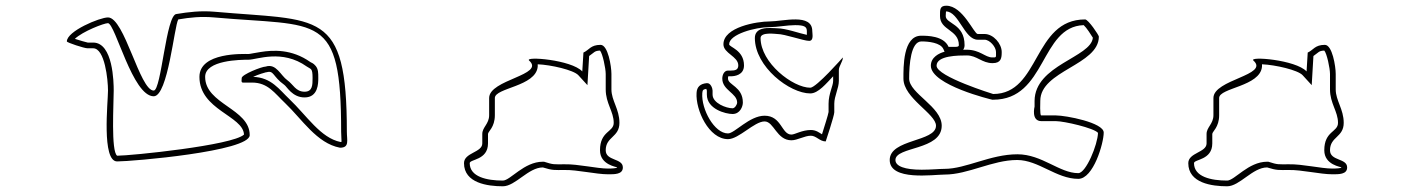

<svg xmlns="http://www.w3.org/2000/svg" viewBox="-20 -739 4930 672"><path d="M1054 -506C1068 -496 1074 -502 1074 -466C1074 -442 1074 -418 1046 -418C1015 -418 1006 -444 986 -458C962 -475 947 -518 910 -506C896 -506 826 -478 826 -466C826 -461 823 -450 830 -450H862C918 -450 941 -413 978 -378C1036 -323 1089 -237 1170 -222C1204 -222 1194 -248 1194 -278C1194 -709 1098 -665 730 -698C682 -702 640 -697 598 -690C561 -690 545 -422 518 -422C469 -422 416 -678 358 -678C329 -678 214 -630 214 -594C214 -590 275 -570 286 -570H306C347 -570 358 -460 358 -422C358 -382 335 -174 390 -174C442 -174 854 -209 854 -266C854 -359 698 -374 698 -470C698 -529 823 -530 850 -530C879 -530 967 -568 1054 -506ZM1066 -522C1001 -568 935 -564 892 -557C871 -554 855 -550 850 -550C833 -550 678 -557 678 -470C678 -354 831 -334 834 -268C794 -230 437 -194 390 -194C368 -209 378 -377 378 -422C378 -450 376 -590 306 -590H287C282 -591 257 -598 242 -603C269 -629 344 -658 358 -658C384 -655 444 -402 518 -402C568 -402 590 -649 604 -671C645 -678 684 -682 729 -678C1099 -645 1174 -699 1174 -278C1174 -261 1176 -246 1175 -242H1172C1102 -256 1054 -334 992 -393C958 -425 930 -468 866 -470C885 -479 907 -485 911 -486H913C939 -494 934 -471 975 -442C984 -436 1003 -398 1046 -398C1094 -398 1094 -448 1094 -466C1094 -484 1094 -497 1085 -508C1076 -519 1070 -519 1066 -522Z M2018 -489C1980 -530 1814 -543 1832 -527C1889 -476 1692 -461 1692 -396V-336C1692 -305 1668 -294 1668 -270V-237C1668 -205 1604 -205 1604 -168C1604 -98 1687 -87 1740 -87C1784 -87 1829 -153 1880 -153C1915 -142 1921 -144 1956 -144C2000 -145 2066 -129 2108 -129C2130 -129 2160 -128 2160 -153C2160 -186 2100 -175 2100 -213C2100 -261 2148 -258 2148 -309C2148 -357 2120 -387 2120 -426V-480C2120 -507 2108 -582 2082 -582C2047 -582 2042 -564 2022 -555ZM2140 -153C2140 -150 2121 -149 2108 -149C2069 -149 2004 -165 1956 -164C1918 -164 1918 -162 1884 -173H1880C1814 -173 1766 -107 1740 -107C1684 -107 1624 -120 1624 -168C1624 -182 1688 -178 1688 -237V-270C1688 -279 1712 -293 1712 -336V-396C1712 -432 1856 -436 1862 -506V-514C1909 -512 1987 -494 2004 -476L2036 -441L2042 -543C2061 -556 2060 -561 2080 -562C2089 -552 2100 -500 2100 -480V-426C2100 -377 2128 -349 2128 -309C2128 -276 2080 -281 2080 -213C2080 -161 2140 -155 2140 -153Z M2418 -414C2414 -354 2461 -252 2528 -252C2566 -252 2620 -314 2656 -314C2689 -314 2698 -248 2750 -248C2771 -248 2796 -264 2818 -264C2837 -264 2849 -244 2870 -244C2870 -244 2900 -334 2900 -346V-376C2900 -403 2916 -430 2916 -456V-494C2916 -508 2930 -523 2930 -538C2930 -538 2837 -432 2816 -432C2755 -432 2642 -519 2642 -606C2642 -628 2695 -620 2700 -620C2727 -620 2792 -596 2812 -596C2829 -596 2823 -621 2823 -630C2823 -694 2720 -664 2674 -664C2628 -664 2512 -644 2512 -584C2512 -552 2564 -542 2564 -510C2564 -494 2552 -492 2538 -492H2528C2514 -492 2508 -476 2508 -464C2508 -423 2560 -413 2560 -380C2560 -373 2552 -360 2544 -360C2522 -360 2474 -378 2474 -408V-422C2474 -429 2468 -449 2454 -448C2431 -446 2419 -435 2418 -414ZM2438 -413C2439 -424 2441 -426 2452 -428C2453 -426 2454 -422 2454 -422V-408C2454 -357 2520 -340 2544 -340C2570 -340 2580 -366 2580 -380C2580 -436 2528 -441 2528 -464C2528 -467 2528 -470 2529 -472H2538C2551 -472 2584 -476 2584 -510C2584 -564 2532 -574 2532 -584C2532 -619 2623 -644 2674 -644C2700 -644 2735 -651 2763 -651C2796 -651 2804 -645 2804 -630V-617C2779 -622 2730 -640 2700 -640C2697 -640 2687 -641 2676 -641C2666 -641 2622 -643 2622 -606C2622 -505 2744 -412 2816 -412C2844 -412 2872 -447 2896 -472V-456C2896 -438 2880 -411 2880 -376V-347C2879 -338 2864 -292 2857 -269C2848 -274 2837 -284 2818 -284C2787 -284 2762 -268 2750 -268C2715 -268 2716 -334 2656 -334C2603 -334 2551 -272 2528 -272C2480 -272 2434 -357 2438 -413Z M3300 -575C3283 -614 3225 -614 3204 -614C3140 -614 3142 -503 3142 -464C3142 -395 3256 -341 3256 -299C3256 -242 3094 -253 3094 -179C3094 -105 3246 -128 3286 -128C3369 -128 3453 -179 3540 -179C3615 -179 3677 -113 3754 -113C3807 -113 3843 -238 3843 -275C3843 -310 3710 -335 3676 -335H3624C3619 -335 3621 -385 3621 -386C3621 -492 3826 -511 3826 -611C3826 -616 3789 -671 3778 -671C3595 -671 3621 -410 3456 -410C3456 -410 3258 -471 3258 -509C3258 -545 3335 -545 3364 -545C3399 -545 3417 -518 3454 -518C3484 -518 3486 -536 3486 -557C3486 -586 3457 -620 3426 -620H3402C3389 -620 3350 -719 3292 -719C3269 -719 3270 -705 3270 -683C3270 -632 3336 -636 3336 -581C3336 -574 3325 -575 3318 -575ZM3351 -565C3355 -570 3356 -576 3356 -581C3356 -657 3290 -655 3290 -683C3290 -690 3291 -696 3291 -699C3336 -699 3355 -600 3402 -600H3426C3444 -600 3466 -575 3466 -557C3466 -537 3468 -538 3453 -538C3428 -538 3410 -565 3363 -565ZM3453 -390H3456C3643 -390 3620 -646 3773 -651C3783 -642 3799 -617 3805 -607C3799 -538 3602 -512 3601 -386V-366C3601 -366 3588 -315 3625 -315H3676C3704 -315 3809 -291 3823 -274C3822 -233 3781 -133 3754 -133C3688 -133 3627 -199 3541 -199C3446 -199 3361 -148 3286 -148C3269 -148 3238 -145 3206 -145C3147 -145 3114 -157 3114 -179C3114 -227 3276 -212 3276 -299C3276 -366 3162 -412 3162 -464C3162 -513 3168 -594 3205 -594C3229 -594 3272 -590 3282 -567L3286 -558C3267 -553 3238 -539 3238 -509C3238 -441 3452 -390 3453 -390Z M4553 -489C4515 -530 4349 -543 4367 -527C4424 -476 4227 -461 4227 -396V-336C4227 -305 4203 -294 4203 -270V-237C4203 -205 4139 -205 4139 -168C4139 -98 4222 -87 4275 -87C4319 -87 4364 -153 4415 -153C4450 -142 4456 -144 4491 -144C4535 -145 4601 -129 4643 -129C4665 -129 4695 -128 4695 -153C4695 -186 4635 -175 4635 -213C4635 -261 4683 -258 4683 -309C4683 -357 4655 -387 4655 -426V-480C4655 -507 4643 -582 4617 -582C4582 -582 4577 -564 4557 -555ZM4675 -153C4675 -150 4656 -149 4643 -149C4604 -149 4539 -165 4491 -164C4453 -164 4453 -162 4419 -173H4415C4349 -173 4301 -107 4275 -107C4219 -107 4159 -120 4159 -168C4159 -182 4223 -178 4223 -237V-270C4223 -279 4247 -293 4247 -336V-396C4247 -432 4391 -436 4397 -506V-514C4444 -512 4522 -494 4539 -476L4571 -441L4577 -543C4596 -556 4595 -561 4615 -562C4624 -552 4635 -500 4635 -480V-426C4635 -377 4663 -349 4663 -309C4663 -276 4615 -281 4615 -213C4615 -161 4675 -155 4675 -153Z"/></svg>

Font: CISF Camouflage Kit
Style: OuLn
Weight: 400
Designer: Robert Jablonski, Jasper
Foundry: Cannot Into Space Fonts
Version: Version 1.27